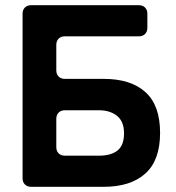

<svg xmlns="http://www.w3.org/2000/svg" viewBox="-20 -720 679 740"><path d="M67 -33V-667Q67 -682 76 -691Q85 -700 100 -700H515Q530 -700 539 -691Q548 -682 548 -667V-613Q548 -598 539 -589Q530 -580 515 -580H230Q215 -580 206 -571Q197 -562 197 -547V-449Q197 -434 206 -425Q215 -416 230 -416H380Q484 -416 540.5 -365Q597 -314 597 -208Q597 -102 540 -51Q483 0 380 0H100Q85 0 76 -9Q67 -18 67 -33ZM230 -120H362Q408 -120 433 -140Q458 -160 458 -206Q458 -252 431 -273.5Q404 -295 362 -295H230Q215 -295 206 -286Q197 -277 197 -262V-153Q197 -138 206 -129Q215 -120 230 -120Z"/></svg>

Font: Tsunagi Gothic Black
Style: Regular
Weight: 900
Designer: Yoshimichi Ohira
Foundry: Positype
Version: Version 1.001